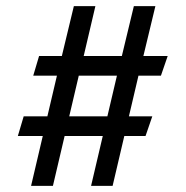

<svg xmlns="http://www.w3.org/2000/svg" viewBox="-20 -662 605 624"><path d="M205 -284H329L360 -416H236ZM314 -220H190L152 -58H81L119 -220H38L57 -284H134L165 -416H88L107 -480H181L220 -642H290L252 -480H376L415 -642H485L446 -480H525L503 -416H430L399 -284H475L453 -220H384L346 -58H276Z"/></svg>

Font: PTSerif
Style: Bold
Weight: 700
Designer: A.Korolkova, O.Umpeleva, V.Yefimov
Foundry: ParaType Ltd
Version: Version 1.000W OFL; ttfautohint (v1.2) -l 8 -r 50 -G 200 -x 